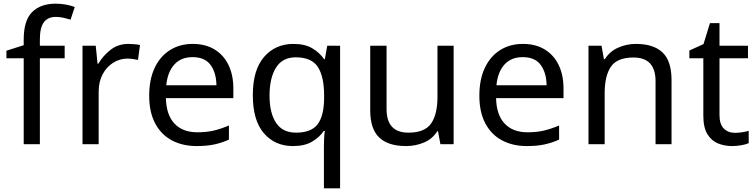

<svg xmlns="http://www.w3.org/2000/svg" viewBox="-20 -785 4117 1045"><path d="M332 -468H197V0H109V-468H15V-509L109 -539V-570Q109 -674 155 -719.5Q201 -765 283 -765Q315 -765 341.5 -759.5Q368 -754 387 -747L364 -678Q348 -683 327 -688Q306 -693 284 -693Q240 -693 218.5 -663.5Q197 -634 197 -571V-536H332Z M679 -546Q694 -546 711.5 -544.5Q729 -543 742 -540L731 -459Q718 -462 702.5 -464Q687 -466 673 -466Q632 -466 596 -443.5Q560 -421 538.5 -380.5Q517 -340 517 -286V0H429V-536H501L511 -438H515Q541 -482 582 -514Q623 -546 679 -546Z M1029 -546Q1098 -546 1147.5 -516Q1197 -486 1223.5 -431.5Q1250 -377 1250 -304V-251H883Q885 -160 929.5 -112.5Q974 -65 1054 -65Q1105 -65 1144.5 -74.5Q1184 -84 1226 -102V-25Q1185 -7 1145 1.5Q1105 10 1050 10Q974 10 915.5 -21Q857 -52 824.5 -113.5Q792 -175 792 -264Q792 -352 821.5 -415Q851 -478 904.5 -512Q958 -546 1029 -546ZM1028 -474Q965 -474 928.5 -433.5Q892 -393 885 -321H1158Q1157 -389 1126 -431.5Q1095 -474 1028 -474Z M1743 11Q1743 -7 1744 -31Q1745 -55 1748 -72H1742Q1719 -38 1678.5 -14Q1638 10 1574 10Q1477 10 1416.5 -59.5Q1356 -129 1356 -267Q1356 -405 1417.5 -475.5Q1479 -546 1577 -546Q1640 -546 1680 -522Q1720 -498 1744 -463H1748L1761 -536H1831V240H1743ZM1591 -63Q1674 -63 1708.5 -108.5Q1743 -154 1744 -248V-266Q1744 -368 1710 -420.5Q1676 -473 1589 -473Q1517 -473 1482 -416.5Q1447 -360 1447 -265Q1447 -170 1482.5 -116.5Q1518 -63 1591 -63Z M2449 -536V0H2377L2364 -71H2360Q2334 -29 2288 -9.5Q2242 10 2190 10Q2093 10 2044 -36.5Q1995 -83 1995 -185V-536H2084V-191Q2084 -63 2203 -63Q2292 -63 2326.5 -113Q2361 -163 2361 -257V-536Z M2826 -546Q2895 -546 2944.5 -516Q2994 -486 3020.5 -431.5Q3047 -377 3047 -304V-251H2680Q2682 -160 2726.5 -112.5Q2771 -65 2851 -65Q2902 -65 2941.5 -74.5Q2981 -84 3023 -102V-25Q2982 -7 2942 1.5Q2902 10 2847 10Q2771 10 2712.5 -21Q2654 -52 2621.5 -113.5Q2589 -175 2589 -264Q2589 -352 2618.5 -415Q2648 -478 2701.5 -512Q2755 -546 2826 -546ZM2825 -474Q2762 -474 2725.5 -433.5Q2689 -393 2682 -321H2955Q2954 -389 2923 -431.5Q2892 -474 2825 -474Z M3441 -546Q3537 -546 3586 -499.5Q3635 -453 3635 -349V0H3548V-343Q3548 -472 3428 -472Q3339 -472 3305 -422Q3271 -372 3271 -278V0H3183V-536H3254L3267 -463H3272Q3298 -505 3344 -525.5Q3390 -546 3441 -546Z M3980 -62Q4000 -62 4021 -65.5Q4042 -69 4055 -73V-6Q4041 1 4015 5.5Q3989 10 3965 10Q3923 10 3887.5 -4.5Q3852 -19 3830 -55Q3808 -91 3808 -156V-468H3732V-510L3809 -545L3844 -659H3896V-536H4051V-468H3896V-158Q3896 -109 3919.5 -85.5Q3943 -62 3980 -62Z"/></svg>

Font: Noto Music
Style: Regular
Weight: 400
Designer: Monotype Design Team, Benjamin Yang
Foundry: Monotype Imaging Inc.
Version: Version 2.002; ttfautohint (v1.8.4.7-5d5b)